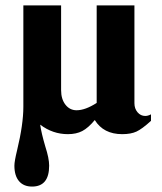

<svg xmlns="http://www.w3.org/2000/svg" viewBox="-20 -481 596 707"><path d="M536 -60V-36Q503 -6 482.5 3.5Q462 13 430 13Q361 13 329 -39Q305 -10 283 1.5Q261 13 230 13Q174 13 128 -22Q132 8 147 59Q161 102 161 129Q161 206 98 206Q67 206 50 186Q33 166 33 129Q33 113 43 72Q66 -23 66 -88V-461H205V-149Q205 -116 221 -95.5Q237 -75 262 -75Q294 -75 336 -102V-461H475V-101Q475 -81 486.5 -67.5Q498 -54 515 -54Q525 -54 536 -60Z"/></svg>

Font: STIX MathJax Main
Style: Bold
Weight: 700
Designer: MicroPress Inc., with final additions and corrections provided by Coen Hoffman, Elsevier (retired)
Version: Version 1.1.1